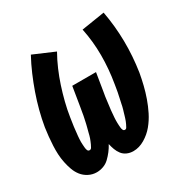

<svg xmlns="http://www.w3.org/2000/svg" viewBox="-130 -654 761 777"><g transform="rotate(-30 250.0 -265.0)"><path d="M107 8Q87 8 69.5 -1Q52 -10 40.5 -24.5Q29 -39 22.5 -57Q16 -75 12 -94.5Q8 -114 7 -133.5Q6 -153 7 -173.5Q8 -194 10 -214.5Q12 -235 15 -255Q21 -291 30.5 -327.5Q40 -364 52.5 -399.5Q65 -435 80 -470Q95 -505 113 -538L211 -496Q194 -466 180.5 -434.5Q167 -403 156.5 -371Q146 -339 137.5 -305.5Q129 -272 124 -239Q123 -232 122 -225.5Q121 -219 120 -212Q119 -205 118 -198.5Q117 -192 116.5 -185Q116 -178 115 -171Q114 -164 113.5 -157.5Q113 -151 112.5 -144Q112 -137 112 -130.5Q112 -124 112.5 -117.5Q113 -111 113.5 -104Q114 -97 116.5 -90.5Q119 -84 126 -84Q132 -84 135.5 -90Q139 -96 141.5 -101.5Q144 -107 146.5 -113Q149 -119 151 -124.5Q153 -130 154.5 -136Q156 -142 157.5 -148Q159 -154 160.5 -159.5Q162 -165 163.5 -171Q165 -177 166.5 -183Q168 -189 169 -194.5Q170 -200 171.5 -206Q173 -212 174 -218Q175 -224 176 -230Q177 -236 178 -241.5Q179 -247 180 -253Q181 -259 182 -265L195 -345H306L293 -265Q292 -259 291 -253Q290 -247 289 -241.5Q288 -236 287.5 -230Q287 -224 286 -218Q285 -212 284.5 -206Q284 -200 283 -194Q282 -188 281.5 -182.5Q281 -177 280.5 -171Q280 -165 279.5 -159Q279 -153 278.5 -147Q278 -141 278 -135.5Q278 -130 278 -124Q278 -118 278.5 -112Q279 -106 279.5 -100.5Q280 -95 282.5 -89.5Q285 -84 291 -84Q297 -84 300 -90Q303 -96 306 -101.5Q309 -107 311 -113Q313 -119 315 -124.5Q317 -130 318.5 -136Q320 -142 322 -148Q324 -154 325.5 -159.5Q327 -165 328.5 -171Q330 -177 331 -183Q332 -189 333.5 -194.5Q335 -200 336 -206Q337 -212 338.5 -218Q340 -224 341 -229.5Q342 -235 343 -241Q344 -247 345 -253Q346 -259 347 -265Q358 -330 358 -394Q358 -458 345 -521L453 -538Q466 -468 467 -397.5Q468 -327 457 -255Q452 -227 445.5 -200.5Q439 -174 429.5 -147Q420 -120 407 -94Q394 -68 375.5 -45.5Q357 -23 331 -7.5Q305 8 278 8Q262 8 248.5 2Q235 -4 226.5 -15Q218 -26 213 -39.5Q208 -53 205 -67Q197 -52 187 -39Q177 -26 165 -14.5Q153 -3 137.5 2.5Q122 8 107 8Z"/></g></svg>

Font: Iosevka Curly Slab HvObl
Style: Regular
Weight: 900
Italic angle: -9°
Monospace: yes
Designer: Belleve Invis
Foundry: Belleve Invis
Version: Version 11.1.0; ttfautohint (v1.8.3)